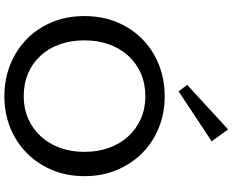

<svg xmlns="http://www.w3.org/2000/svg" viewBox="-110 -912 1035 854"><g transform="rotate(90 407.0 -484.5)"><path d="M408 13Q332 13 267 -13Q202 -39 153.5 -86.5Q105 -134 78 -199Q51 -264 51 -343Q51 -422 78 -487.5Q105 -553 153.5 -600.5Q202 -648 267 -674Q332 -700 408 -700Q483 -700 547.5 -674Q612 -648 660 -600.5Q708 -553 735.5 -487.5Q763 -422 763 -343Q763 -264 735.5 -199Q708 -134 660 -86.5Q612 -39 547.5 -13Q483 13 408 13ZM408 -73Q462 -73 507.5 -93Q553 -113 586 -149Q619 -185 637 -234.5Q655 -284 655 -343Q655 -403 637 -452.5Q619 -502 586 -538Q553 -574 507.5 -594Q462 -614 408 -614Q352 -614 306 -594Q260 -574 227 -537.5Q194 -501 176.5 -451.5Q159 -402 159 -343Q159 -283 176.5 -233.5Q194 -184 227 -148Q260 -112 306 -92.5Q352 -73 408 -73ZM386 -762 357 -800 555 -982 608 -909Z"/></g></svg>

Font: BioRhyme
Style: Regular
Weight: 400
Designer: Aoife Mooney
Foundry: Aoife Mooney Type
Version: Version 1.600;gftools[0.9.33]